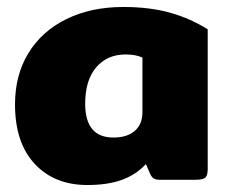

<svg xmlns="http://www.w3.org/2000/svg" viewBox="-20 -515 658 550"><path d="M23 -216Q23 -300 61.5 -363Q100 -426 170.5 -460.5Q241 -495 333 -495Q409 -495 467.5 -478.5Q526 -462 575 -431V-31Q575 -12 568 -6Q561 0 540 0H438Q427 0 421 -3.5Q415 -7 411 -15L398 -45Q369 -14 328.5 0.5Q288 15 230 15Q136 15 79.5 -45.5Q23 -106 23 -216ZM388 -194V-350Q369 -359 340 -359Q287 -359 255.5 -322Q224 -285 224 -218Q224 -121 305 -121Q344 -121 366 -140Q388 -159 388 -194Z"/></svg>

Font: Mitr SemiBold
Style: Regular
Weight: 600
Designer: Thanarat Vachiruckul
Foundry: Cadson Demak
Version: Version 1.003